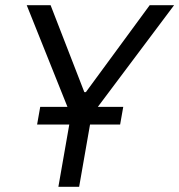

<svg xmlns="http://www.w3.org/2000/svg" viewBox="-20 -720 691 740"><path d="M205 0H285L327 -240H443L455 -308H357L651 -700H557L311 -365H305L175 -700H83L240 -308H135L123 -240H247Z"/></svg>

Font: Fixel Display 20240404
Style: Italic
Weight: 400
Italic angle: -10°
Designer: AlfaBravo + MacPaw
Foundry: Kyrylo Tkachov, Marchela Mozhyna, Serhii Makarenko, Maria Weinstein, Zakhar Kryvoshyya
Version: Version 1.211;Glyphs 3.2 (3225)